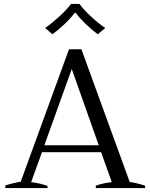

<svg xmlns="http://www.w3.org/2000/svg" viewBox="-20 -954 763 974"><path d="M246 -780 209 -812Q241 -834 280 -869.5Q319 -905 340 -934H383Q404 -905 443 -869Q482 -833 514 -812L476 -780Q446 -802 414.5 -832.5Q383 -863 364 -889H359Q340 -863 308 -832.5Q276 -802 246 -780ZM716 -12V0H466V-12Q501 -25 547 -30L493 -182H193L138 -30Q182 -25 221 -11V0H7V-13Q24 -19 47 -24.5Q70 -30 85 -32L330 -704H393L638 -31Q682 -24 716 -12ZM481 -217 344 -604 205 -217Z"/></svg>

Font: Trirong
Style: Regular
Weight: 400
Designer: Katatrad Team
Foundry: CadsonDemak
Version: Version 1.001